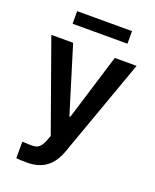

<svg xmlns="http://www.w3.org/2000/svg" viewBox="-164 -800 880 1091"><g transform="rotate(20 276.0 -254.0)"><path d="M70.3 196.3V96.7Q101.6 98.6 123 98.6Q141.6 98.6 154.1 95.2Q166.5 91.8 178.2 78.9Q189.9 65.9 200.2 39.1L210.9 10.7L17.6 -530.3H149.4L272.5 -129.9H278.3L401.4 -530.3H533.2L320.3 64.5Q296.9 130.9 252 165Q207 199.2 134.8 199.2Q93.8 199.2 70.3 196.3ZM441.4 -630.9H109.4V-707H441.4Z"/></g></svg>

Font: Pretendard JP SemiBold
Style: Regular
Weight: 600
Designer: Base glyphs from Inter by Rasmus Andersson; Hangeul glyphs from Noto Sans CJK(Source Han Sans) by Jang Soo-young and Kan
Foundry: Kil Hyung-jin
Version: Version 1.309